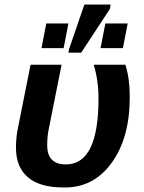

<svg xmlns="http://www.w3.org/2000/svg" viewBox="-20 -812 631 842"><path d="M114 -528H250L194 -247Q187 -215 187 -175Q187 -91 269 -91Q412 -91 412 -380Q412 -459 391 -528H530Q549 -468 549 -390Q550 -208 469 -97Q388 14 256 10Q155 10 102.5 -34.5Q50 -79 50 -165Q50 -200 56 -237ZM336 -581H280L283 -597L350 -792H465L462 -773ZM259 -601H162L183 -709H280ZM519 -601H421L442 -709H540Z"/></svg>

Font: Libra Sans
Style: Bold Italic
Weight: 700
Italic angle: -12°
Foundry: Context Ltd
Version: Version 1.002